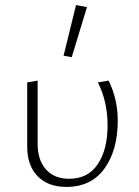

<svg xmlns="http://www.w3.org/2000/svg" viewBox="-20 -731 546 755"><path d="M230 -512 279 -711 322 -703 262 -506ZM87 -154V-407L128 -414V-166Q128 -101 161 -64.5Q194 -28 252 -28Q326 -28 364.5 -85.5Q403 -143 403 -238Q403 -331 365 -407L407 -414Q443 -342 443 -256Q443 -141 391 -68.5Q339 4 241 4Q169 4 128 -38Q87 -80 87 -154Z"/></svg>

Font: Ysabeau Infant Light
Style: Regular
Weight: 300
Designer: Christian Thalmann (Catharsis Fonts)
Version: Version 0.003